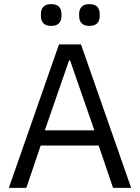

<svg xmlns="http://www.w3.org/2000/svg" viewBox="-20 -914 681 934"><path d="M530 0 460 -206H178L108 0H23L267 -698H374L618 0ZM321 -620H316L198 -280H439ZM229 -788Q203 -788 191 -801Q179 -814 179 -835V-847Q179 -868 191 -881Q203 -894 229 -894Q255 -894 267 -881Q279 -868 279 -847V-835Q279 -814 267 -801Q255 -788 229 -788ZM415 -788Q389 -788 377 -801Q365 -814 365 -835V-847Q365 -868 377 -881Q389 -894 415 -894Q441 -894 453 -881Q465 -868 465 -847V-835Q465 -814 453 -801Q441 -788 415 -788Z"/></svg>

Font: IBM Plex Sans
Style: Regular
Weight: 400
Designer: Mike Abbink, Paul van der Laan, Pieter van Rosmalen
Foundry: Bold Monday
Version: Version 3.005